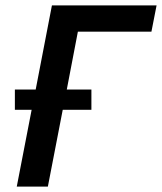

<svg xmlns="http://www.w3.org/2000/svg" viewBox="-20 -690 599 710"><path d="M42 0 97 -284H35V-359H112L172 -670H559L540 -573H268L227 -359H318V-284H212L157 0Z"/></svg>

Font: Lode
Style: Bold Italic
Weight: 700
Italic angle: -11°
Monospace: yes
Designer: Belleve Invis
Foundry: Belleve Invis
Version: Version 29.2.0; ttfautohint (v1.8.3)